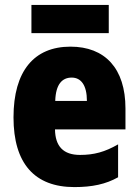

<svg xmlns="http://www.w3.org/2000/svg" viewBox="-20 -752 563 782"><path d="M423 -732H108V-617H423ZM267 -562C119 -562 35 -463 35 -274C35 -86 121 10 283 10C356 10 411 -2 461 -30V-164C407 -133 363 -121 306 -121C238 -121 205 -156 204 -225H491V-310C491 -474 407 -562 267 -562ZM272 -436C310 -436 334 -405 334 -341H205C207 -410 234 -436 272 -436Z"/></svg>

Font: Noto Sans Devanagari Condensed Black
Style: Regular
Weight: 900
Width: 3
Designer: Jelle Bosma - Monotype Design Team
Foundry: Monotype Imaging Inc.
Version: Version 2.004